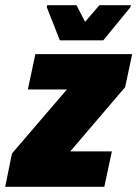

<svg xmlns="http://www.w3.org/2000/svg" viewBox="-41 -718 528 738"><path d="M-21 0 5 -128 216 -374H66L95 -510H467L440 -383L229 -136H389L360 0ZM189 -563 139 -690 140 -698H253L286 -634L341 -698H462L460 -690L356 -563Z"/></svg>

Font: Saira SemiCondensed Black
Style: Italic
Weight: 900
Width: 4
Italic angle: -12°
Designer: Hector Gatti with collaboration of the Omnibus-Type team
Foundry: Omnibus-Type
Version: Version 1.101